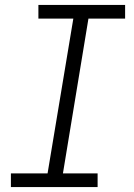

<svg xmlns="http://www.w3.org/2000/svg" viewBox="-20 -755 540 775"><path d="M24 0V-55H172L276 -680H135V-735H485V-680H337L234 -55H374V0Z"/></svg>

Font: Iosevka Curly Slab LtObl
Style: Regular
Weight: 300
Italic angle: -9°
Monospace: yes
Designer: Belleve Invis
Foundry: Belleve Invis
Version: Version 11.0.0; ttfautohint (v1.8.3)